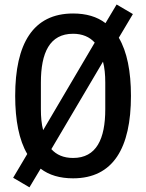

<svg xmlns="http://www.w3.org/2000/svg" viewBox="-20 -769 640 841"><path d="M300.1 12.1C475.9 12.1 553.6 -121.1 553.6 -349.1C553.6 -456 536.6 -542.6 500.4 -603.7L562.1 -707.4L490.8 -749.3L442.1 -667.6C405.2 -696 357.6 -709.9 300.1 -709.9C124.3 -709.9 46.5 -577.1 46.5 -349.1C46.5 -241.8 63.6 -155.2 99.4 -94.5L37.6 9.6L109 51.5L158 -30.2C195 -1.8 242.5 12.1 300.1 12.1ZM159.1 -290.5V-407.3C159.1 -538 197.4 -621.1 300.1 -621.1C341.3 -621.1 372.9 -606.9 394.9 -582.4L169 -198.9C161.9 -225.5 159.1 -256 159.1 -290.5ZM204.9 -115.8 431.1 -498.9C438.2 -472.3 441.1 -442.1 441.1 -407.3V-290.5C441.1 -160.2 402.3 -77.1 300.1 -77.1C258.5 -77.1 227.3 -90.9 204.9 -115.8Z"/></svg>

Font: Margiela Mono Medium
Style: Regular
Weight: 500
Designer: Mike Abbink, Paul van der Laan, Pieter van Rosmalen
Foundry: Bold Monday
Version: Version 2.003 2021